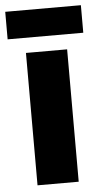

<svg xmlns="http://www.w3.org/2000/svg" viewBox="-68 -765 422 799"><g transform="rotate(-5 143.0 -365.5)"><path d="M228 0H56V-553H228ZM301 -731V-616H-15V-731Z"/></g></svg>

Font: Noto Sans Bengali Condensed Black
Style: Regular
Weight: 900
Width: 3
Designer: Joana Ranito - Universal Thirst; Jelle Bosma - Monotype Design Team
Foundry: Universal Thirst ehf.
Version: Version 3.000; ttfautohint (v1.8.4.7-5d5b)